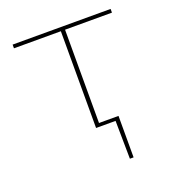

<svg xmlns="http://www.w3.org/2000/svg" viewBox="-108 -492 661 731"><g transform="rotate(-20 222.5 -126.5)"><path d="M231 -392V-14H310V154H295L293 0H214V-392H24V-407H421V-392Z"/></g></svg>

Font: Ysabeau Infant Thin
Style: Regular
Weight: 200
Designer: Christian Thalmann (Catharsis Fonts)
Version: Version 0.003